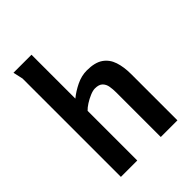

<svg xmlns="http://www.w3.org/2000/svg" viewBox="-220 -878 987 987"><g transform="rotate(-45 273.5 -384.5)"><path d="M189 -769V-450Q218 -474 256 -492.5Q294 -511 333 -511Q391 -511 423 -489Q455 -467 468 -427.5Q481 -388 481 -336V0H360V-324Q360 -347 356.5 -368Q353 -389 339.5 -402.5Q326 -416 297 -416Q282 -416 260.5 -407Q239 -398 219.5 -385.5Q200 -373 189 -361V0H70V-715L58 -769Z"/></g></svg>

Font: Rosario Light
Style: Bold
Weight: 700
Version: Version 1.101; ttfautohint (v1.8.1.43-b0c9)